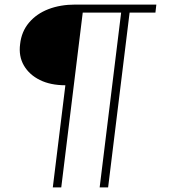

<svg xmlns="http://www.w3.org/2000/svg" viewBox="-20 -726 742 840"><path d="M211 94 266 -353Q201 -353 154.5 -376Q108 -399 84.5 -439.5Q61 -480 68 -533Q74 -588 107 -627Q140 -666 192 -686Q244 -706 310 -706H664L660 -671H547L453 94H416L510 -671H342L248 94Z"/></svg>

Font: Aleo ExtraLight
Style: Italic
Weight: 250
Italic angle: -7°
Designer: Alessio Laiso
Foundry: Alessio Laiso
Version: Version 2.001;gftools[0.9.29]